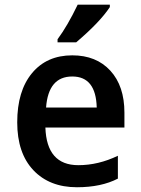

<svg xmlns="http://www.w3.org/2000/svg" viewBox="-20 -786 598 816"><path d="M508.8 -244.1H172.9Q178.2 -84 313 -84Q397.9 -84 481 -124V-26.9Q410.2 9.8 307.1 9.8Q190.4 9.8 121.8 -62.7Q53.2 -135.3 53.2 -266.1Q53.2 -399.4 116 -475.1Q178.7 -550.8 287.1 -550.8Q389.2 -550.8 449 -485.6Q508.8 -420.4 508.8 -307.1ZM175.8 -329.1H391.1Q387.7 -460.9 287.1 -460.9Q185.5 -460.9 175.8 -329.1ZM224.6 -619.1Q267.1 -676.3 310.1 -766.1H446.8V-755.9Q404.8 -691.9 303.7 -606H224.6Z"/></svg>

Font: Droid Sans TV
Style: Bold
Weight: 600
Version: Version 1.00